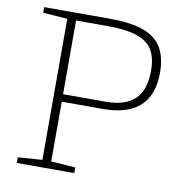

<svg xmlns="http://www.w3.org/2000/svg" viewBox="-80 -782 821 858"><g transform="rotate(10 331.0 -353.5)"><path d="M52 -681.5V-707H349Q449 -707 506.5 -684.8Q564 -662.5 588.2 -618.2Q612.5 -574 612.5 -508.5Q612.5 -304.5 389.5 -304.5H202.5V-33.5L313 -25.5V0H52V-25.5L162.5 -33.5V-673.5ZM571.5 -511Q571.5 -565 551.8 -601Q532 -637 482 -655Q432 -673 341 -673H202.5V-338.5H398.5Q482 -338.5 526.8 -379.2Q571.5 -420 571.5 -511Z"/></g></svg>

Font: Newsreader Caption ExtraLight
Style: Regular
Weight: 275
Designer: Hugues Gentile
Foundry: Production Type
Version: Version 1.001